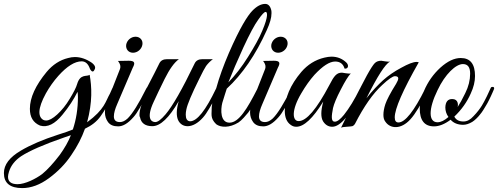

<svg xmlns="http://www.w3.org/2000/svg" viewBox="-126 -647 2550 983"><path d="M-12 316C33 316 79 299 125 265C171 231 209 192 239 147C270 102 293 57 309 12C343 -4 370 -25 389 -52C409 -79 434 -123 463 -184C465 -189 466 -193 466 -196C466 -207 453 -203 449 -195L437 -168C414 -128 411 -88 320 -21C348 -124 344 -204 333 -264C319 -253 285 -271 269 -217C264 -199 251 -174 231 -141C212 -109 190 -82 167 -61C144 -40 125 -30 110 -30C105 -30 101 -31 96 -33C69 -48 65 -89 109 -169C127 -201 148 -231 173 -259C217 -308 257 -333 292 -333C311 -333 325 -321 334 -296C337 -288 347 -274 355 -285C363 -297 366 -308 345 -325C316 -345 287 -355 257 -355C246 -355 234 -353 223 -350C181 -340 144 -316 113 -279C56 -210 27 -147 27 -90C27 -47 44 -19 79 -4C117 7 155 -12 194 -60C227 -100 252 -139 271 -177C272 -171 273 -162 273 -150C273 -90 264 -35 247 16C231 23 205 32 170 43C93 68 30 95 -19 124C-77 158 -106 196 -106 239C-106 290 -75 316 -12 316ZM-85 258C-85 251 -83 242 -80 232C-70 200 -49 174 -18 153C25 125 98 93 202 57L237 45C224 78 205 111 180 146C147 189 117 222 90 244C58 268 3 296 -36 296C-69 296 -85 283 -85 258Z M520 -418C517 -395 532 -377 555 -377C578 -377 599 -395 603 -418C607 -441 591 -459 568 -459C545 -459 524 -441 520 -418ZM488 -22C467 -22 457 -32 457 -51C457 -68 463 -89 474 -114L554 -301C567 -325 564 -336 533 -336L478 -335C494 -314 491 -301 488 -293L424 -130C407 -87 406 -51 427 -22C438 -7 455 0 479 0C504 0 530 -16 557 -47C567 -58 578 -74 590 -95C603 -116 611 -132 615 -141C620 -150 625 -161 630 -172C641 -196 639 -198 636 -201C631 -205 627 -202 622 -192C584 -116 553 -66 528 -41C514 -28 501 -22 488 -22Z M588 -58C588 -53 589 -49 591 -46C597 -16 618 -1 654 -1C695 -1 740 -44 789 -129C776 -84 777 -54 785 -34C804 10 861 14 913 -45C923 -56 934 -72 945 -91C957 -111 966 -127 971 -138L989 -173C1001 -197 1000 -200 992 -204C988 -206 984 -202 980 -193C927 -82 883 -26 847 -26C832 -27 825 -39 825 -60C825 -68 826 -77 828 -86C833 -112 855 -165 895 -245C910 -276 921 -297 929 -309C938 -321 949 -333 964 -344H910C891 -344 878 -337 871 -323C807 -190 757 -103 722 -62C699 -35 682 -22 669 -22C647 -22 622 -43 661 -126C674 -155 693 -194 717 -243C742 -293 766 -327 790 -344H729C710 -344 697 -337 690 -323C675 -293 657 -256 634 -213L616 -178C611 -167 614 -162 625 -162C600 -121 588 -87 588 -58Z M1049 -19C1002 -19 1003 -84 1012 -120C1020 -149 1034 -188 1035 -193C1114 -266 1183 -366 1240 -493C1256 -528 1264 -556 1264 -579C1264 -585 1264 -590 1263 -594C1258 -616 1247 -627 1232 -627C1210 -627 1188 -615 1165 -591C1142 -567 1103 -507 1046 -376C1018 -311 996 -250 981 -195C980 -192 977 -181 970 -161C964 -141 960 -120 958 -99C959 -64 948 -43 981 -11C1004 6 1048 9 1095 -20C1112 -31 1134 -58 1145 -71C1157 -86 1176 -122 1181 -133L1195 -163L1208 -191C1210 -196 1209 -199 1206 -202C1201 -204 1196 -200 1191 -191C1140 -91 1097 -19 1049 -19ZM1234 -586C1243 -586 1249 -565 1217 -490C1202 -453 1177 -409 1144 -356C1111 -303 1077 -260 1043 -225C1063 -276 1089 -336 1120 -404C1152 -473 1177 -520 1196 -546C1215 -573 1227 -586 1234 -586Z M1263 -418C1260 -395 1275 -377 1298 -377C1321 -377 1342 -395 1346 -418C1350 -441 1334 -459 1311 -459C1288 -459 1267 -441 1263 -418ZM1231 -22C1210 -22 1200 -32 1200 -51C1200 -68 1206 -89 1217 -114L1297 -301C1310 -325 1307 -336 1276 -336L1221 -335C1237 -314 1234 -301 1231 -293L1167 -130C1150 -87 1149 -51 1170 -22C1181 -7 1198 0 1222 0C1247 0 1273 -16 1300 -47C1310 -58 1321 -74 1333 -95C1346 -116 1354 -132 1358 -141C1363 -150 1368 -161 1373 -172C1384 -196 1382 -198 1379 -201C1374 -205 1370 -202 1365 -192C1327 -116 1296 -66 1271 -41C1257 -28 1244 -22 1231 -22Z M1588 -24C1568 -24 1571 -53 1579 -94C1584 -115 1597 -147 1619 -189C1641 -232 1658 -259 1670 -271C1659 -268 1630 -275 1625 -275C1598 -275 1585 -260 1560 -211C1495 -88 1443 -27 1403 -27C1370 -27 1365 -83 1417 -170C1438 -206 1460 -237 1484 -264C1526 -309 1561 -332 1590 -332C1615 -332 1631 -320 1638 -296C1655 -293 1662 -310 1649 -325C1628 -346 1602 -357 1571 -357C1560 -357 1548 -355 1535 -352C1488 -341 1449 -316 1417 -279C1360 -212 1332 -145 1332 -80C1332 -46 1342 -22 1362 -8C1371 -1 1380 2 1391 2C1430 2 1476 -41 1529 -127C1516 -79 1516 -46 1528 -26C1540 -7 1556 2 1575 2C1617 2 1669 -60 1730 -184C1732 -189 1733 -193 1733 -196C1733 -202 1730 -204 1725 -202C1722 -201 1719 -198 1716 -192C1689 -137 1662 -93 1635 -59C1616 -36 1601 -24 1588 -24Z M2018 -328C2015 -329 2011 -330 2007 -330C1990 -330 1964 -320 1928 -300C1892 -281 1861 -259 1835 -236C1810 -213 1781 -183 1750 -144C1806 -256 1846 -319 1871 -332C1860 -329 1831 -336 1826 -336C1812 -336 1801 -332 1793 -324C1776 -307 1739 -241 1683 -124C1652 -58 1631 -14 1620 7C1625 4 1634 3 1649 2C1664 1 1673 0 1678 -1C1683 -3 1688 -7 1692 -14C1737 -102 1783 -168 1831 -212C1863 -242 1885 -257 1896 -257C1907 -257 1913 -253 1913 -246C1913 -239 1909 -230 1902 -218C1872 -170 1854 -135 1847 -114C1840 -93 1837 -74 1837 -59C1837 -44 1840 -33 1847 -24C1872 13 1927 17 1975 -36C2000 -63 2030 -113 2065 -184C2075 -193 2065 -218 2051 -193C1994 -78 1948 -20 1914 -20C1901 -20 1895 -29 1895 -46C1895 -90 1936 -184 2018 -328Z M2233 -350C2200 -350 2166 -334 2129 -301C2093 -268 2065 -229 2045 -182C2030 -150 2023 -120 2023 -92C2023 -31 2047 0 2096 0C2122 0 2150 -11 2181 -34C2196 -17 2218 -8 2245 -8C2260 -8 2275 -13 2292 -23C2305 -31 2322 -48 2331 -60C2342 -72 2356 -96 2363 -108C2371 -120 2383 -146 2387 -154L2396 -174L2402 -188C2403 -191 2404 -193 2404 -195C2404 -200 2401 -203 2394 -202C2387 -202 2388 -200 2375 -172C2369 -159 2364 -148 2360 -141C2352 -126 2338 -93 2298 -52C2282 -34 2265 -25 2247 -25C2224 -25 2209 -33 2200 -50C2237 -85 2265 -125 2284 -168C2299 -200 2306 -230 2306 -258C2306 -319 2282 -350 2233 -350ZM2244 -319C2269 -319 2281 -303 2281 -270C2281 -237 2273 -204 2256 -170C2241 -139 2228 -116 2217 -99C2220 -110 2221 -140 2189 -140C2167 -140 2155 -126 2154 -97C2154 -80 2159 -63 2170 -48C2149 -30 2131 -21 2114 -21C2067 -21 2067 -89 2114 -185C2153 -268 2208 -319 2244 -319Z"/></svg>

Font: VL Great Vibes
Style: Regular
Weight: 400
Designer: Robert E. Leuschke
Foundry: Robert E. Leuschke
Version: Version 1.001